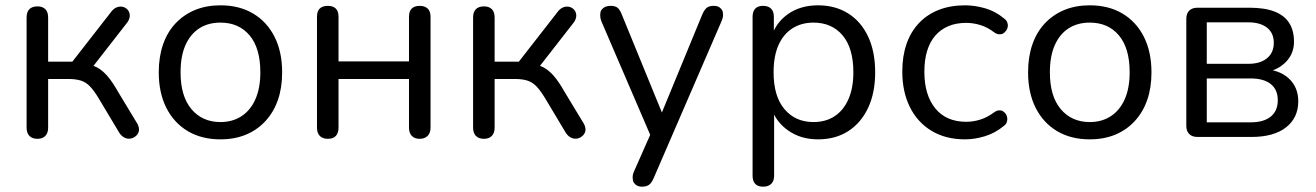

<svg xmlns="http://www.w3.org/2000/svg" viewBox="-20 -515 4948 722"><path d="M121 7Q101 7 90.5 -4Q80 -15 80 -35V-449Q80 -470 90.5 -480.5Q101 -491 121 -491Q140 -491 150.5 -480.5Q161 -470 161 -449V-283H252L400 -473Q410 -485 422 -488.5Q434 -492 444.5 -488.5Q455 -485 461.5 -476.5Q468 -468 468 -456Q468 -444 459 -431L318 -250L295 -276Q323 -273 344 -262Q365 -251 384 -229Q403 -207 425 -168L497 -49Q504 -35 502.5 -24Q501 -13 492 -4.5Q483 4 471.5 6Q460 8 449 3Q438 -2 429 -15L350 -147Q333 -175 318 -190.5Q303 -206 284 -212Q265 -218 237 -218H161V-35Q161 -15 150.5 -4Q140 7 121 7Z M809 9Q738 9 686 -22Q634 -53 605.5 -109.5Q577 -166 577 -243Q577 -301 593 -347.5Q609 -394 640 -427Q671 -460 713.5 -477.5Q756 -495 809 -495Q880 -495 932 -464Q984 -433 1012.5 -376.5Q1041 -320 1041 -243Q1041 -185 1025 -139Q1009 -93 978 -59.5Q947 -26 904.5 -8.5Q862 9 809 9ZM809 -56Q854 -56 888 -78Q922 -100 940.5 -142Q959 -184 959 -243Q959 -334 918.5 -382Q878 -430 809 -430Q763 -430 729.5 -408.5Q696 -387 677.5 -345.5Q659 -304 659 -243Q659 -153 700 -104.5Q741 -56 809 -56Z M1213 7Q1193 7 1182.5 -4Q1172 -15 1172 -35V-452Q1172 -473 1182.5 -483Q1193 -493 1213 -493Q1232 -493 1242.5 -483Q1253 -473 1253 -452V-284H1518V-452Q1518 -473 1528.5 -483Q1539 -493 1558 -493Q1577 -493 1588 -483Q1599 -473 1599 -452V-35Q1599 -15 1588 -4Q1577 7 1558 7Q1539 7 1528.5 -4Q1518 -15 1518 -35V-218H1253V-35Q1253 -15 1243 -4Q1233 7 1213 7Z M1800 7Q1780 7 1769.5 -4Q1759 -15 1759 -35V-449Q1759 -470 1769.5 -480.5Q1780 -491 1800 -491Q1819 -491 1829.5 -480.5Q1840 -470 1840 -449V-283H1931L2079 -473Q2089 -485 2101 -488.5Q2113 -492 2123.5 -488.5Q2134 -485 2140.5 -476.5Q2147 -468 2147 -456Q2147 -444 2138 -431L1997 -250L1974 -276Q2002 -273 2023 -262Q2044 -251 2063 -229Q2082 -207 2104 -168L2176 -49Q2183 -35 2181.5 -24Q2180 -13 2171 -4.5Q2162 4 2150.5 6Q2139 8 2128 3Q2117 -2 2108 -15L2029 -147Q2012 -175 1997 -190.5Q1982 -206 1963 -212Q1944 -218 1916 -218H1840V-35Q1840 -15 1829.5 -4Q1819 7 1800 7Z M2394 187Q2379 187 2370 179Q2361 171 2360 163Q2359 155 2359 152Q2359 141 2364 130L2425 -8L2241 -436Q2237 -447 2237 -457Q2237 -461 2238 -469Q2239 -477 2249 -485Q2259 -493 2277 -493Q2293 -493 2302 -486Q2311 -479 2318 -461L2469 -92L2621 -461Q2629 -479 2638 -486Q2647 -493 2664 -493Q2680 -493 2688.5 -485Q2697 -477 2698 -469.5Q2699 -462 2699 -459Q2699 -449 2694 -437L2438 155Q2430 173 2420.5 180Q2411 187 2394 187Z M3039 -56Q3085 -56 3118.5 -78Q3152 -100 3170.5 -142Q3189 -184 3189 -243Q3189 -334 3148.5 -382Q3108 -430 3039 -430Q2994 -430 2960 -408.5Q2926 -387 2907.5 -345.5Q2889 -304 2889 -243Q2889 -153 2930 -104.5Q2971 -56 3039 -56ZM2850 187Q2830 187 2820 176.5Q2810 166 2810 146V-452Q2810 -472 2820 -482.5Q2830 -493 2849 -493Q2869 -493 2879.5 -482.5Q2890 -472 2890 -452V-400Q2908 -437 2943 -462Q2990 -495 3056 -495Q3121 -495 3169.5 -464.5Q3218 -434 3244.5 -377.5Q3271 -321 3271 -243Q3271 -166 3244.5 -109.5Q3218 -53 3170 -22Q3122 9 3056 9Q2990 9 2943 -25Q2909 -49 2891 -84V146Q2891 166 2880 176.5Q2869 187 2850 187Z M3609 9Q3536 9 3483 -23Q3430 -55 3401.5 -112.5Q3373 -170 3373 -246Q3373 -304 3389 -350Q3405 -396 3436 -428.5Q3467 -461 3510.5 -478Q3554 -495 3609 -495Q3645 -495 3684 -484Q3723 -473 3755 -446Q3765 -439 3767.5 -431.5Q3770 -424 3770 -419Q3770 -414 3767.5 -407Q3765 -400 3758 -393.5Q3751 -387 3745 -386.5Q3739 -386 3738 -386Q3729 -386 3719 -393Q3693 -413 3666 -421Q3639 -429 3614 -429Q3575 -429 3546 -416.5Q3517 -404 3497 -381Q3477 -358 3466.5 -324Q3456 -290 3456 -245Q3456 -158 3497 -107.5Q3538 -57 3614 -57Q3639 -57 3665.5 -65Q3692 -73 3719 -93Q3729 -100 3738 -100Q3739 -100 3744.5 -99.5Q3750 -99 3757 -92.5Q3764 -86 3766 -78.5Q3768 -71 3768 -67Q3768 -62 3765.5 -54.5Q3763 -47 3753 -40Q3721 -14 3683 -2.5Q3645 9 3609 9Z M4078 9Q4007 9 3955 -22Q3903 -53 3874.5 -109.5Q3846 -166 3846 -243Q3846 -301 3862 -347.5Q3878 -394 3909 -427Q3940 -460 3982.5 -477.5Q4025 -495 4078 -495Q4149 -495 4201 -464Q4253 -433 4281.5 -376.5Q4310 -320 4310 -243Q4310 -185 4294 -139Q4278 -93 4247 -59.5Q4216 -26 4173.5 -8.5Q4131 9 4078 9ZM4078 -56Q4123 -56 4157 -78Q4191 -100 4209.5 -142Q4228 -184 4228 -243Q4228 -334 4187.5 -382Q4147 -430 4078 -430Q4032 -430 3998.5 -408.5Q3965 -387 3946.5 -345.5Q3928 -304 3928 -243Q3928 -153 3969 -104.5Q4010 -56 4078 -56Z M4483 0Q4463 0 4452 -11Q4441 -22 4441 -42V-444Q4441 -464 4452 -475Q4463 -486 4483 -486H4678Q4736 -486 4773 -471.5Q4810 -457 4828 -428.5Q4846 -400 4846 -358Q4846 -312 4813.5 -280Q4781 -248 4729 -242V-255Q4791 -253 4826.5 -220Q4862 -187 4862 -134Q4862 -72 4816 -36Q4770 0 4686 0ZM4518 -55H4683Q4732 -55 4758.5 -76.5Q4785 -98 4785 -138Q4785 -178 4758.5 -199Q4732 -220 4683 -220H4518ZM4518 -275H4674Q4719 -275 4744.5 -296Q4770 -317 4770 -354Q4770 -391 4744.5 -411Q4719 -431 4674 -431H4518Z"/></svg>

Font: Nunito
Style: Regular
Weight: 400
Designer: Vernon Adams
Foundry: Vernon Adams
Version: Version 3.602